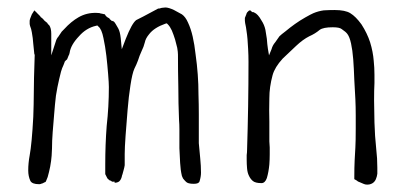

<svg xmlns="http://www.w3.org/2000/svg" viewBox="-20 -492 1090 521"><path d="M259.8 -454.1 264.6 -453.1Q267.6 -446.3 276.4 -442.4Q278.3 -438.5 281.2 -437.5V-436.5L289.1 -433.6V-432.6H290Q292 -430.7 300.8 -415Q305.7 -406.2 307.6 -388.7L310.5 -358.4L321.3 -386.7Q337.9 -428.7 349.6 -437.5Q358.4 -441.4 409.2 -468.8H412.1Q415 -469.7 418.9 -470.7Q424.8 -471.7 428.7 -471.7Q437.5 -471.7 452.1 -464.8Q470.7 -455.1 473.6 -453.1Q483.4 -446.3 490.2 -430.7Q498 -414.1 502.9 -392.6Q507.8 -371.1 510.7 -344.7Q514.6 -317.4 516.6 -290Q518.6 -263.7 518.6 -235.4Q519.5 -208 519.5 -182.6Q519.5 -158.2 519.5 -137.7Q519.5 -117.2 519.5 -103.5Q521.5 -81.1 523.4 -61.5Q525.4 -42 525.4 -23.4Q525.4 -12.7 521.5 0Q519.5 6.8 505.9 6.8Q489.3 6.8 484.4 1Q479.5 -3.9 476.6 -7.8Q475.6 -9.8 473.6 -14.6Q469.7 -31.2 468.8 -49.8Q467.8 -69.3 466.8 -89.8Q466.8 -104.5 466.8 -116.2Q466.8 -123 466.8 -128.9Q466.8 -134.8 466.8 -141.6Q466.8 -154.3 465.8 -167Q463.9 -211.9 463.9 -255.9Q462.9 -299.8 462.9 -343.8Q462.9 -350.6 460.9 -362.3Q458 -373 455.1 -384.8Q451.2 -397.5 446.3 -409.2Q441.4 -419.9 435.5 -425.8L432.6 -428.7L428.7 -427.7Q398.4 -417 384.8 -399.4Q375 -387.7 373 -377Q370.1 -365.2 364.3 -353.5Q358.4 -340.8 354.5 -328.1V-329.1Q354.5 -329.1 354.5 -328.1Q350.6 -317.4 344.7 -305.7Q338.9 -293 334 -260.7Q329.1 -229.5 326.2 -193.4Q323.2 -158.2 320.8 -124.5Q318.4 -90.8 318.4 -74.2V-59.6Q318.4 -52.7 318.4 -45.9V-44.9Q318.4 -41 317.4 -39.1V-38.1Q316.4 -34.2 315.4 -30.3Q314.5 -27.3 313.5 -23.4L312.5 -19.5V-20.5Q312.5 -19.5 312.5 -19.5Q310.5 -14.6 310.5 -12.7Q308.6 -4.9 303.7 0Q298.8 3.9 291 3.9Q291 3.9 291 1H285.2Q285.2 1 285.2 1H284.2Q282.2 -1 280.3 -2H279.3H278.3Q271.5 -6.8 270.5 -9.8L265.6 -19.5V-23.4V-30.3V-45.9Q265.6 -99.6 269.5 -150.4Q275.4 -202.1 275.4 -255.9Q275.4 -266.6 273.4 -291Q271.5 -315.4 268.6 -340.8Q265.6 -366.2 260.7 -388.7Q255.9 -413.1 247.1 -419.9L244.1 -422.9L240.2 -421.9Q213.9 -416 194.3 -393.6Q171.9 -370.1 168.9 -348.6Q168 -343.8 166 -340.8Q164.1 -335.9 162.1 -331.1L161.1 -330.1Q158.2 -328.1 156.2 -325.2L155.3 -324.2V-323.2Q154.3 -321.3 152.3 -315.4V-316.4Q152.3 -316.4 152.3 -315.4Q148.4 -307.6 145.5 -297.4Q142.6 -287.1 140.6 -277.3Q135.7 -256.8 131.8 -232.4Q128.9 -208 127 -182.6Q125 -155.3 123 -133.8Q121.1 -109.4 121.1 -88.9Q121.1 -83 120.1 -69.3Q119.1 -55.7 116.2 -40Q113.3 -25.4 109.4 -11.7Q107.4 -5.9 105.5 -2L103.5 2H102.5Q99.6 3.9 94.7 5.9H93.8Q89.8 7.8 86.9 7.8H85.9Q67.4 7.8 62.5 -1Q56.6 -13.7 56.6 -29.3Q56.6 -40 57.6 -49.8Q58.6 -60.5 60.5 -70.3Q66.4 -102.5 70.3 -174.8Q71.3 -187.5 72.3 -281.2L74.2 -343.8L73.2 -344.7Q71.3 -359.4 70.3 -373Q69.3 -388.7 66.4 -404.3Q65.4 -409.2 64.5 -413.1Q63.5 -416 61.5 -421.9Q61.5 -423.8 60.5 -426.8V-435.5Q60.5 -439.5 66.4 -453.1Q67.4 -454.1 73.2 -463.9L77.1 -460Q78.1 -460 79.1 -458L80.1 -457L88.9 -448.2Q89.8 -446.3 90.8 -445.3L91.8 -444.3H92.8Q95.7 -441.4 97.7 -439.5Q99.6 -436.5 103.5 -433.6L108.4 -429.7Q108.4 -428.7 109.4 -427.7Q110.4 -425.8 113.3 -423.8Q119.1 -416 119.1 -400.4V-396.5V-390.6V-341.8L132.8 -383.8Q133.8 -385.7 134.8 -387.7Q135.7 -389.6 137.7 -391.6Q143.6 -400.4 147.5 -406.2Q152.3 -411.1 154.3 -413.1Q172.9 -433.6 193.4 -445.3Q215.8 -458 242.2 -457Q251 -457 253.9 -455.1Q254.9 -455.1 255.9 -455.1Z M941.4 -5.9Q941.4 -40 942.4 -57.6L944.3 -91.8Q945.3 -108.4 945.3 -143.6V-178.7Q945.3 -202.1 944.3 -222.7Q943.4 -244.1 941.4 -275.4Q940.4 -305.7 938.5 -331.1Q936.5 -356.4 932.6 -374Q928.7 -391.6 922.9 -399.4Q918.9 -405.3 907.2 -413.1Q901.4 -418 882.8 -418Q857.4 -418 847.7 -411.1Q835 -400.4 819.3 -393.6Q801.8 -384.8 783.2 -367.2Q765.6 -350.6 747.1 -333Q725.6 -309.6 719.7 -288.1Q710.9 -255.9 710.9 -225.6Q710 -191.4 710.9 -162.1Q710.9 -132.8 710.9 -108.4Q710.9 -104.5 711.9 -91.8Q711.9 -80.1 711.9 -73.2Q711.9 -59.6 710.9 -45.9Q709 -25.4 704.1 -8.8Q699.2 4.9 689.5 4.9Q672.9 4.9 666 -1Q659.2 -6.8 655.3 -15.6Q651.4 -23.4 650.4 -35.2Q649.4 -46.9 649.4 -58.6Q649.4 -65.4 649.4 -71.3Q650.4 -78.1 650.4 -84Q652.3 -143.6 653.3 -203.6Q654.3 -263.7 654.3 -324.2Q654.3 -341.8 653.3 -359.4Q651.4 -392.6 650.4 -397.5Q649.4 -406.2 647.5 -418Q644.5 -431.6 644.5 -435.5Q644.5 -441.4 644.5 -443.4Q645.5 -445.3 648.4 -453.1Q649.4 -458 653.3 -460.9Q655.3 -463.9 659.2 -463.9Q662.1 -460.9 665 -459H668L669.9 -458Q679.7 -454.1 689.5 -436.5Q697.3 -424.8 700.2 -411.1Q702.1 -399.4 704.1 -386.7Q705.1 -372.1 707 -359.4L710 -341.8L716.8 -358.4Q719.7 -369.1 726.6 -377Q733.4 -386.7 738.3 -393.6Q743.2 -398.4 754.9 -407.2Q766.6 -417 780.3 -426.8Q793.9 -436.5 808.6 -444.8Q823.2 -453.1 830.1 -456.1Q843.8 -461.9 858.4 -463.9Q873 -464.8 887.7 -464.8Q917 -464.8 930.7 -456.1Q945.3 -447.3 960.9 -425.8Q976.6 -401.4 984.4 -377Q992.2 -351.6 994.1 -327.1Q996.1 -308.6 996.1 -289.1Q996.1 -282.2 996.1 -266.6Q995.1 -249 995.1 -219.7Q995.1 -196.3 996.1 -159.7Q997.1 -123 1001 -86.9Q1003.9 -62.5 1003.9 -37.1Q1003.9 -29.3 1003.9 -20.5Q1002.9 -12.7 1000 -5.9Q997.1 1 991.2 4.9Q983.4 9.8 973.6 8.8Q969.7 8.8 955.1 2Q951.2 1 948.2 -2Q941.4 -5.9 941.4 -5.9ZM991.2 4.9ZM738.3 -393.6Z"/></svg>

Font: ToneOZ-YinPZ-Tsuipita-TC
Style: Regular
Weight: 400
Designer: ÂÆ£ÂøóÂáåJeffrey Xuan(jeffreyx@gmail.com, ToneOZ.com) ÈòøÂù§(cjkFonts)
Foundry: ToneOZ
Version: Version 0.24071